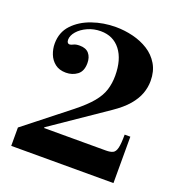

<svg xmlns="http://www.w3.org/2000/svg" viewBox="-132 -842 889 953"><g transform="rotate(20 312.5 -366.0)"><path d="M32 0V-97L264 -280Q318 -323 347 -358Q376 -393 387 -428Q398 -463 398 -503Q398 -589 360 -638Q322 -687 256 -687Q219 -687 187 -672.5Q155 -658 136 -636Q117 -614 117 -592Q117 -582 121 -577Q125 -572 131 -572Q139 -572 150 -578Q161 -584 182 -584Q215 -584 231 -565Q247 -546 247 -515Q247 -472 221.5 -453Q196 -434 162 -434Q127 -434 104.5 -451.5Q82 -469 71.5 -496Q61 -523 61 -551Q61 -611 98.5 -651Q136 -691 195 -711.5Q254 -732 319 -732Q365 -732 410 -721Q455 -710 491.5 -687Q528 -664 550 -627Q572 -590 572 -539Q572 -505 560 -472Q548 -439 520 -406Q492 -373 442 -339L155 -143V-139H481Q505 -139 518 -145.5Q531 -152 536.5 -174.5Q542 -197 542 -245H572V0Z"/></g></svg>

Font: Libre Bodoni
Style: Regular
Weight: 400
Designer: Pablo Impallari, Rodrigo Fuenzalida
Foundry: Impallari Type
Version: Version 2.005;gftools[0.9.23]